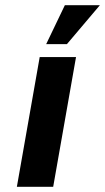

<svg xmlns="http://www.w3.org/2000/svg" viewBox="-20 -720 405 740"><path d="M158 -550 230 -700H365L238 -550ZM45 0 133 -500H273L185 0Z"/></svg>

Font: Scada
Style: Bold Italic
Weight: 700
Italic angle: -10°
Version: Version 4.000